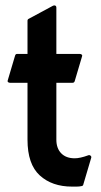

<svg xmlns="http://www.w3.org/2000/svg" viewBox="-20 -678 376 712"><path d="M82 -371H17Q12 -371 9.5 -374Q7 -377 9 -381L36 -472Q38 -478 43 -478H82V-601Q82 -606 86 -608L177 -657Q182 -659 185.5 -657Q189 -655 189 -650V-478H276Q281 -478 283.5 -475Q286 -472 284 -468L257 -377Q255 -371 249 -371H189V-160Q189 -128 207 -109.5Q225 -91 257 -91Q277 -91 307 -102Q312 -104 316 -100.5Q320 -97 318 -92L289 6Q289 8 287 10Q285 12 283 12Q274 14 264.5 14Q255 14 247 14Q173 14 127.5 -27.5Q82 -69 82 -160Z"/></svg>

Font: RonaldsonGothic
Style: Regular
Weight: 400
Designer: Mr. Robertson for MacKellar, Smiths & Jordan Co. Philadelphia
Foundry: CAT-Fonts Peter Wiegel
Version: Version 1.000